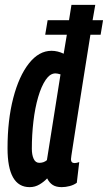

<svg xmlns="http://www.w3.org/2000/svg" viewBox="-20 -760 444 790"><path d="M234 10Q211 10 197 1Q183 -8 174 -26Q161 -12 142.5 -1Q124 10 102 10Q11 10 11 -150Q11 -266 34.5 -356.5Q58 -447 99 -499Q140 -551 192 -551Q217 -551 242 -539L255 -617H166L176 -677H264L274 -740H372Q367 -710 361 -677H404L394 -617H352Q337 -522 322.5 -432Q308 -342 297 -270Q286 -198 279 -154Q272 -110 272 -105Q272 -89 287 -89Q294 -89 306 -93L296 -8Q284 1 267 5.5Q250 10 234 10ZM142 -90Q160 -90 173 -101L229 -454Q216 -458 208 -458Q186 -458 168 -431.5Q150 -405 137 -360.5Q124 -316 117.5 -260.5Q111 -205 111 -148Q111 -123 118.5 -106.5Q126 -90 142 -90Z"/></svg>

Font: Georama Extra Condensed SemiBold
Style: Italic
Weight: 600
Width: 2
Italic angle: -9°
Designer: Jean-Baptiste Levee
Foundry: Production Type
Version: Version 1.000